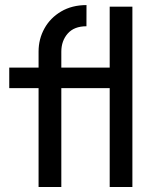

<svg xmlns="http://www.w3.org/2000/svg" viewBox="-20 -744 612 764"><path d="M133.5 0V-538.8Q133.5 -588.8 156.9 -630.9Q180.2 -673 223.4 -698.4Q266.5 -723.8 324.2 -723.8L324 -639.5Q274.8 -639.5 249.4 -610.4Q224 -581.2 224 -538.5V0ZM16.8 -393.2V-475H454V-393.2ZM416.5 0V-717.5H506.8V0Z"/></svg>

Font: Marine Company Thin
Style: Regular
Weight: 100
Designer: Rodrigo Fuenzalida
Foundry: fragTYPE
Version: Version 1.000